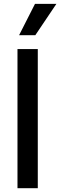

<svg xmlns="http://www.w3.org/2000/svg" viewBox="-20 -984 315 1004"><path d="M177.6 -727.3V0H71.4V-727.3ZM79.9 -800.1 163 -963.8H274.9L164.8 -800.1Z"/></svg>

Font: Inter Zeller Medium
Style: Regular
Weight: 500
Designer: Rasmus Andersson; Joe Bland
Foundry: zeller
Version: Version 3.015;git-dec3a8cb1